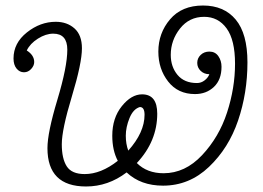

<svg xmlns="http://www.w3.org/2000/svg" viewBox="-20 -672 953 696"><path d="M739 -485Q760 -485 771.5 -468.5Q783 -452 783 -430Q783 -383 755.5 -357Q728 -331 687 -331Q625 -331 589.5 -376.5Q554 -422 554 -485Q554 -552 596.5 -602Q639 -652 716 -652Q792 -652 834.5 -601Q877 -550 877 -446Q877 -335 843 -235Q809 -135 737.5 -67Q666 1 571 1Q490 1 439 -47Q372 4 292 4Q152 4 152 -135Q152 -191 188 -310.5Q224 -430 224 -492Q224 -550 173 -550Q146 -550 117.5 -532Q89 -514 77 -489Q104 -472 104 -447Q104 -434 93 -422Q82 -410 67 -410Q51 -410 40 -423.5Q29 -437 29 -460Q29 -516 77.5 -554.5Q126 -593 182 -593Q223 -593 250 -569Q277 -545 277 -497Q277 -443 240.5 -322.5Q204 -202 204 -149Q204 -97 222 -69Q240 -41 287 -41Q346 -41 407 -89Q387 -127 387 -180Q387 -244 421.5 -287Q456 -330 495 -330Q550 -330 550 -260Q550 -160 476 -81Q513 -44 573 -44Q651 -44 712.5 -109.5Q774 -175 803 -264Q832 -353 832 -441Q832 -527 801.5 -569Q771 -611 720 -611Q666 -611 632.5 -568.5Q599 -526 599 -473Q599 -430 623.5 -400.5Q648 -371 694 -371Q709 -371 721.5 -380.5Q734 -390 739 -403Q720 -403 707.5 -415Q695 -427 695 -444Q695 -461 707.5 -473Q720 -485 739 -485ZM436 -180Q436 -150 445 -126Q504 -192 504 -256Q504 -284 487 -284Q463 -277 449.5 -244Q436 -211 436 -180Z"/></svg>

Font: Bonbon
Style: Regular
Weight: 400
Designer: Ksenia Erulevich
Foundry: Cyreal (www.cyreal.org)
Version: Version 1.001